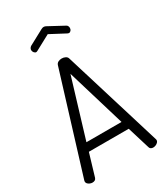

<svg xmlns="http://www.w3.org/2000/svg" viewBox="-230 -1053 998 1151"><g transform="rotate(-30 269.0 -477.5)"><path d="M58 0Q50 0 41 -3.5Q32 -7 26 -13.5Q20 -20 20 -28Q20 -32 21 -35L230 -714Q234 -726 245 -731.5Q256 -737 269 -737Q283 -737 294.5 -731Q306 -725 309 -714L517 -35Q518 -32 518 -29Q518 -21 512 -14.5Q506 -8 497 -4Q488 0 478 0Q470 0 463 -4Q456 -8 454 -17L407 -171H131L85 -17Q82 -8 75 -4Q68 0 58 0ZM147 -228H390L269 -631ZM157 -846Q149 -846 142.5 -854Q136 -862 136 -872Q136 -878 139.5 -884Q143 -890 149 -894L253 -950Q262 -955 270 -955Q279 -955 287 -950L391 -894Q398 -891 401 -884.5Q404 -878 404 -871Q404 -861 398 -854Q392 -847 384 -847Q382 -847 379 -848Q376 -849 374 -850L270 -905L166 -849Q164 -848 161.5 -847Q159 -846 157 -846Z"/></g></svg>

Font: Dosis ExtraLight
Style: Regular
Weight: 400
Version: Version 3.001; ttfautohint (v1.8.2)